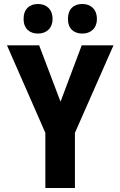

<svg xmlns="http://www.w3.org/2000/svg" viewBox="-20 -941 603 961"><path d="M392 -773C434 -773 465 -799 465 -846C465 -895 434 -921 392 -921C349 -921 320 -896 320 -846C320 -798 349 -773 392 -773ZM170 -773C212 -773 243 -799 243 -846C243 -895 212 -921 170 -921C128 -921 98 -896 98 -846C98 -798 128 -773 170 -773ZM207 0H355V-276L548 -714H389L283 -432L176 -714H15L207 -276Z"/></svg>

Font: Noto Sans Mono SemiCondensed ExtraBold
Style: Regular
Weight: 800
Width: 4
Designer: Monotype Design Team
Foundry: Monotype Imaging Inc.
Version: Version 2.014